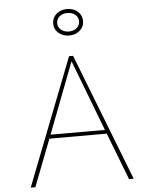

<svg xmlns="http://www.w3.org/2000/svg" viewBox="-69 -1186 965 1241"><g transform="rotate(-5 413.0 -565.0)"><path d="M79 0H109L227 -305H599L717 0H747L426 -825H400ZM236.5 -330 413 -791 589.5 -330ZM413 -958Q453.5 -958 481.8 -982.2Q510 -1006.5 510 -1044Q510 -1081.5 481.8 -1105.8Q453.5 -1130 413 -1130Q372.5 -1130 344.2 -1105.8Q316 -1081.5 316 -1044Q316 -1006.5 344.2 -982.2Q372.5 -958 413 -958ZM413 -984Q382.5 -984 362.2 -1001Q342 -1018 342 -1044Q342 -1070.5 362.2 -1087.2Q382.5 -1104 413 -1104Q444 -1104 464 -1087.2Q484 -1070.5 484 -1044Q484 -1018 464 -1001Q444 -984 413 -984Z"/></g></svg>

Font: Spartan Thin
Style: Regular
Weight: 100
Designer: Matt Bailey, Mirko Velimirovic
Foundry: Matt Bailey
Version: Version 1.003; ttfautohint (v1.8.3)